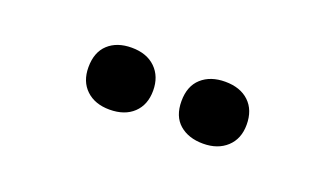

<svg xmlns="http://www.w3.org/2000/svg" viewBox="-30 -877 666 382"><g transform="rotate(20 303.5 -686.5)"><path d="M136 -686Q136 -718 154.5 -735Q173 -752 204 -752Q236 -752 254.5 -734Q273 -716 273 -686Q273 -656 254.5 -638.5Q236 -621 204 -621Q173 -621 154.5 -638.5Q136 -656 136 -686ZM333 -686Q333 -718 352 -735Q371 -752 402 -752Q434 -752 452.5 -734.5Q471 -717 471 -686Q471 -656 452 -638.5Q433 -621 402 -621Q371 -621 352 -637.5Q333 -654 333 -686Z"/></g></svg>

Font: OpenSansMMV
Style: Bold
Weight: 700
Foundry: Ascender Corporation
Version: Version 4.001